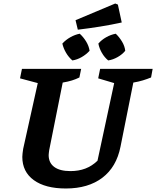

<svg xmlns="http://www.w3.org/2000/svg" viewBox="-20 -1061 889 1093"><path d="M355 12Q238 12 172.5 -35.5Q107 -83 107 -168Q107 -178 108.5 -189Q110 -200 112 -214L195 -588L94 -615L105 -669H442L432 -620Q412 -610 389.5 -603Q367 -596 337 -591L260 -206Q259 -197 258 -190.5Q257 -184 257 -178Q257 -134 289 -110.5Q321 -87 381 -87Q428 -87 466 -101.5Q504 -116 535 -146L630 -588L539 -615L550 -669H849L840 -620Q818 -611 793.5 -603.5Q769 -596 739 -591L666 -226Q643 -110 562.5 -49Q482 12 355 12ZM423 -892 410 -946 636 -1041 651 -1035 673 -933Q614 -920 552 -910Q490 -900 423 -892ZM392 -717Q371 -735 356 -760.5Q341 -786 335 -813Q354 -834 380.5 -849Q407 -864 434 -869Q455 -850 470.5 -824.5Q486 -799 490 -772Q471 -751 445 -736Q419 -721 392 -717ZM596 -717Q575 -734 560 -760Q545 -786 540 -813Q558 -834 584.5 -849Q611 -864 639 -869Q659 -850 674.5 -824.5Q690 -799 693 -772Q676 -751 649.5 -736Q623 -721 596 -717Z"/></svg>

Font: Piazzolla Thin ExtraBold
Style: Italic
Weight: 800
Italic angle: -11.3°
Version: Version 2.005